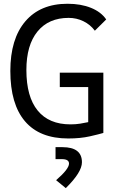

<svg xmlns="http://www.w3.org/2000/svg" viewBox="-20 -723 626 1016"><path d="M341.3 9.8Q189.9 9.8 112.3 -81.1Q34.7 -171.9 34.7 -347.7Q34.7 -517.1 114 -610.1Q193.4 -703.1 337.4 -703.1Q408.2 -703.1 461.7 -681.4Q515.1 -659.7 542 -620.1L481.9 -560.5Q457.5 -593.3 421.1 -610.8Q384.8 -628.4 343.3 -628.4Q237.3 -628.4 178.5 -556.4Q119.6 -484.4 119.6 -352.5Q119.6 -211.4 179.2 -138.2Q238.8 -64.9 353 -64.9Q380.4 -64.9 403.8 -68.6Q427.2 -72.3 446.8 -76.7V-262.2H296.4V-338.4H526.9V-19.5Q506.3 -13.2 456.1 -1.7Q405.8 9.8 341.3 9.8ZM328.1 272.5 276.9 230.5Q345.2 171.4 345.2 142.6Q345.2 119.1 307.1 119.1H273.9V55.7H310.5Q413.6 55.7 413.6 135.7Q413.6 188.5 328.1 272.5Z"/></svg>

Font: Cascadia Code PL SemiLight
Style: Regular
Weight: 350
Monospace: yes
Designer: Aaron Bell
Foundry: Saja Typeworks
Version: Version 2404.023; ttfautohint (v1.8.4)